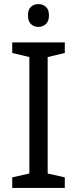

<svg xmlns="http://www.w3.org/2000/svg" viewBox="-20 -922 379 942"><path d="M297.9 0H40V-51.8L124 -70.8V-642.1L40 -662.1V-713.9H297.9V-662.1L213.9 -642.1V-70.8L297.9 -51.8ZM117.2 -846.2Q117.2 -875.5 132.1 -888.7Q147 -901.9 168.9 -901.9Q189.5 -901.9 204.8 -888.7Q220.2 -875.5 220.2 -846.2Q220.2 -817.4 204.8 -803.7Q189.5 -790 168.9 -790Q147 -790 132.1 -803.7Q117.2 -817.4 117.2 -846.2Z"/></svg>

Font: NotoSans
Style: Regular
Weight: 400
Designer: Monotype Design team
Foundry: Monotype Imaging Inc.
Version: Version 1.04; ttfautohint (v1.4.1)